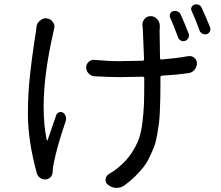

<svg xmlns="http://www.w3.org/2000/svg" viewBox="-20 -827 1040 904"><path d="M868.2 -668.9Q872.1 -658.2 867.2 -648.4Q862.3 -638.7 852.1 -634.8Q841.8 -630.9 832 -635.7Q822.3 -640.6 818.4 -651.4Q798.8 -704.1 781.2 -744.1Q777.3 -752.9 781.2 -762.2Q785.2 -771.5 794.9 -774.4Q805.7 -777.3 815.4 -773.4Q825.2 -769.5 830.1 -759.8Q849.6 -717.8 868.2 -668.9ZM151.4 -698.2Q153.3 -717.8 168 -729.5Q180.7 -741.2 196.3 -741.2Q198.2 -741.2 200.2 -740.2Q218.8 -738.3 228.5 -723.6Q236.3 -712.9 236.3 -702.1Q236.3 -696.3 234.4 -691.4Q231.4 -679.7 230.5 -671.9Q185.5 -474.6 185.5 -324.2Q185.5 -237.3 200.2 -167Q201.2 -166 202.6 -165.5Q204.1 -165 204.1 -167Q235.4 -258.8 245.1 -286.1Q249 -294.9 258.3 -298.3Q267.6 -301.8 276.4 -296.9Q285.2 -291 289.1 -280.3Q293 -269.5 290 -258.8Q248 -134.8 234.4 -64.5Q228.5 -40 228.5 -25.4Q228.5 -5.9 220.7 3.9Q211.9 15.6 197.3 17.6Q182.6 19.5 169.9 11.2Q157.2 2.9 153.3 -11.7Q111.3 -164.1 111.3 -292Q111.3 -337.9 113.8 -383.3Q116.2 -428.7 121.6 -476.6Q127 -524.4 130.4 -550.8Q133.8 -577.1 141.1 -626Q148.4 -674.8 149.4 -679.7Q150.4 -688.5 151.4 -698.2ZM650.4 -705.1Q650.4 -708 650.4 -710.9Q650.4 -725.6 660.2 -737.3Q670.9 -751 689.5 -751Q707 -751 719.7 -737.3Q732.4 -723.6 732.4 -705.1V-693.4Q731.4 -691.4 731.4 -686.5Q731.4 -662.1 733.4 -553.7Q734.4 -545.9 741.2 -546.9Q811.5 -552.7 866.2 -562.5Q881.8 -565.4 894.5 -555.2Q907.2 -544.9 907.2 -529.3Q907.2 -511.7 895.5 -498Q883.8 -484.4 866.2 -482.4Q811.5 -474.6 742.2 -470.7Q735.4 -469.7 735.4 -462.9V-442.4Q735.4 -396.5 734.9 -372.6Q734.4 -348.6 732.9 -309.1Q731.4 -269.5 728.5 -247.1Q725.6 -224.6 719.7 -190.9Q713.9 -157.2 705.6 -136.2Q697.3 -115.2 684.1 -87.4Q670.9 -59.6 654.3 -38.6Q637.7 -17.6 615.2 4.4Q592.8 26.4 564.5 46.9Q548.8 57.6 529.3 57.6Q527.3 57.6 526.4 57.6Q504.9 56.6 488.3 43Q475.6 33.2 477.1 17.1Q478.5 1 493.2 -7.8Q526.4 -27.3 547.9 -47.9Q579.1 -75.2 600.1 -107.4Q621.1 -139.6 632.8 -170.4Q644.5 -201.2 650.4 -249Q656.2 -296.9 657.7 -335.9Q659.2 -375 659.2 -442.4V-459Q659.2 -465.8 651.4 -465.8Q583 -463.9 545.9 -463.9Q496.1 -463.9 425.8 -467.8Q409.2 -468.8 397.5 -481Q385.7 -493.2 385.7 -509.8Q385.7 -525.4 397.9 -536.1Q410.2 -546.9 425.8 -544.9Q489.3 -539.1 544.9 -539.1Q580.1 -539.1 650.4 -541Q658.2 -541 658.2 -548.8Q653.3 -669.9 652.3 -693.4Q651.4 -699.2 650.4 -705.1ZM882.8 -774.4Q879.9 -779.3 879.9 -784.2Q879.9 -788.1 881.8 -793Q885.7 -801.8 894.5 -804.7Q899.4 -806.6 904.3 -806.6Q910.2 -806.6 915 -804.7Q925.8 -799.8 929.7 -790Q946.3 -754.9 968.8 -699.2Q970.7 -694.3 970.7 -690.4Q970.7 -684.6 968.8 -679.7Q963.9 -669.9 954.1 -666Q949.2 -665 945.3 -665Q939.5 -665 933.6 -668Q923.8 -672.9 919.9 -682.6Q899.4 -739.3 882.8 -774.4Z"/></svg>

Font: Gen Jyuu Gothic Regular
Style: Regular
Weight: 400
Designer: [Source Han Sans]
Ryoko NISHIZUKA  (kana & ideographs); Paul D. Hunt (Latin, Greek & Cyrillic); Wenlong ZHANG  (bopomofo
Version: Version 1.002.20150607